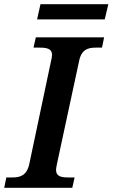

<svg xmlns="http://www.w3.org/2000/svg" viewBox="-30 -891 534 911"><path d="M146 -799H467L484 -871H162ZM-10 0H313L324 -49H295C261 -49 236 -54 236 -84C236 -93 239 -108 243 -126L345 -600C356 -657 388 -665 425 -665H454L464 -714H140L129 -665H157C193 -665 217 -660 217 -630C217 -624 215 -613 211 -596L109 -113C97 -57 64 -49 29 -49H0Z"/></svg>

Font: Noto Serif Semi
Style: Italic
Weight: 600
Italic angle: -12°
Designer: Monotype Design Team
Foundry: Monotype Imaging Inc.
Version: Version 1.901